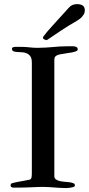

<svg xmlns="http://www.w3.org/2000/svg" viewBox="-20 -932 441 954"><path d="M138.2 -70.8V-621.1Q138.2 -641.6 130.9 -652.1Q123.5 -662.6 112.5 -667.2Q101.6 -671.9 88.9 -672.4Q76.2 -672.9 65.2 -673.6Q54.2 -674.3 46.9 -677.2Q39.6 -680.2 39.6 -689.5Q39.6 -695.8 45.7 -697.5Q51.8 -699.2 57.1 -699.2H84.5Q96.7 -699.2 106.7 -698.5Q116.7 -697.8 125.7 -696.8Q134.8 -695.8 144.3 -695.1Q153.8 -694.3 165.5 -694.3Q189.5 -694.3 207.5 -695.6Q225.6 -696.8 242.2 -698.2Q258.8 -699.7 275.4 -700.9Q292 -702.1 312.5 -702.1H345.2Q352.1 -702.1 356.4 -699.5Q360.8 -696.8 363.3 -696.3Q365.2 -690.9 365.7 -690.4Q366.2 -689.9 366.2 -686Q366.2 -680.7 357.7 -677.2Q349.1 -673.8 338.1 -671.6Q327.1 -669.4 315.9 -668.2Q304.7 -667 299.8 -665.5Q292 -664.1 283.2 -662.8Q274.4 -661.6 267.1 -658.9Q259.8 -656.2 254.9 -651.1Q250 -646 250 -636.7V-56.6Q250 -46.4 257.6 -40.8Q265.1 -35.2 276.4 -32.5Q287.6 -29.8 301 -28.8Q314.5 -27.8 325.7 -26.4Q336.9 -24.9 344.5 -21.7Q352.1 -18.6 352.1 -11.7Q352.1 -6.3 349.1 -4.9Q346.2 -3.4 343.8 -2.4Q336.9 -0.5 327.1 1Q317.4 2.4 310.1 2.4Q292.5 2.4 277.8 1.5Q263.2 0.5 249.5 -0.5Q235.8 -1.5 222.2 -2.4Q208.5 -3.4 192.4 -3.4Q184.6 -3.4 170.7 -2.9Q156.7 -2.4 140.9 -1.7Q125 -1 109.4 -0.5Q93.8 0 82.5 0H43.9Q41.5 0 37.1 -2.4Q32.7 -4.9 32.7 -10.3Q32.7 -20 41 -22Q51.8 -24.9 60.3 -26.6Q68.8 -28.3 78.1 -30Q87.4 -31.7 98.6 -33.7Q109.9 -35.6 126.5 -39.1Q134.8 -41.5 136.5 -49.8Q138.2 -58.1 138.2 -70.8ZM400.4 -871.1Q398.4 -861.3 388.4 -849.6Q378.4 -837.9 361.3 -828.1Q342.3 -817.4 322.5 -805.2Q302.7 -793 283.9 -780.5Q265.1 -768.1 248 -756.3Q231 -744.6 216.3 -734.9Q211.4 -732.4 209.5 -732.4Q209 -732.4 208.7 -732.7Q208.5 -732.9 208 -732.9Q204.1 -733.9 198.5 -737.1Q192.9 -740.2 193.8 -745.6Q193.8 -746.6 194.3 -748Q194.8 -749.5 195.8 -751Q209.5 -770 241.2 -804.7Q272.9 -839.4 323.2 -895Q330.1 -903.3 340.8 -907.5Q351.6 -911.6 363.3 -911.6Q365.7 -911.6 368.4 -911.4Q371.1 -911.1 374 -910.6Q389.2 -908.2 395.3 -900.6Q401.4 -893.1 401.4 -881.3Q401.4 -878.9 401.1 -876.2Q400.9 -873.5 400.4 -871.1Z"/></svg>

Font: IM FELL French Canon SC
Style: Regular
Weight: 400
Designer: Igino Marini
Foundry: Igino Marini
Version: 3.00